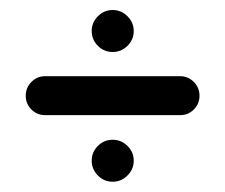

<svg xmlns="http://www.w3.org/2000/svg" viewBox="-20 -447 441 376"><path d="M159.6 -386.3Q159.6 -403 171.7 -415.2Q183.7 -427.4 200.7 -427.4Q217.4 -427.4 229.6 -415.2Q241.9 -403 241.9 -386.3Q241.9 -369.3 229.6 -357.2Q217.4 -345.2 200.7 -345.2Q183.7 -345.2 171.7 -357.2Q159.6 -369.3 159.6 -386.3ZM159.6 -132.2Q159.6 -149.3 171.7 -161.3Q183.7 -173.3 200.7 -173.3Q217.4 -173.3 229.6 -161.3Q241.9 -149.3 241.9 -132.2Q241.9 -115.6 229.6 -103.3Q217.4 -91.1 200.7 -91.1Q183.7 -91.1 171.7 -103.3Q159.6 -115.6 159.6 -132.2ZM30.4 -259.6Q30.4 -275.2 41.5 -286.5Q52.6 -297.8 68.5 -297.8H332.6Q348.5 -297.8 359.6 -286.5Q370.7 -275.2 370.7 -259.6Q370.7 -243.7 359.6 -232.6Q348.5 -221.5 332.6 -221.5H68.5Q52.6 -221.5 41.5 -232.6Q30.4 -243.7 30.4 -259.6Z"/></svg>

Font: 26F Galaxy Hebrew
Style: Bold
Weight: 700
Designer: C₂₉H₂₅N₃O₅
Version: Version 1.000